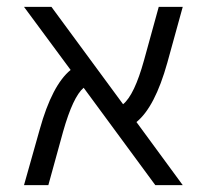

<svg xmlns="http://www.w3.org/2000/svg" viewBox="-20 -540 603 560"><path d="M513 0H433L224 -284Q193 -258 164 -156L121 0H50L96 -163Q132 -292 186 -336L50 -520H130L339 -236Q372 -263 400 -364L443 -520H513L468 -357Q432 -228 378 -184Z"/></svg>

Font: M PLUS 1p
Style: Regular
Weight: 400
Version: Version 1.062